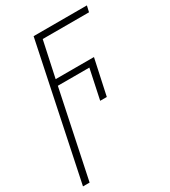

<svg xmlns="http://www.w3.org/2000/svg" viewBox="-190 -622 844 955"><g transform="rotate(-30 232.5 -145.0)"><path d="M-1 240H37L141 -256H322L286 -86H324L368 -290H148L192 -495H458L466 -530H160Z"/></g></svg>

Font: Noto Sans ExtraLight
Style: Italic
Weight: 200
Italic angle: -12°
Designer: Monotype Design Team
Foundry: Monotype Imaging Inc.
Version: Version 2.013